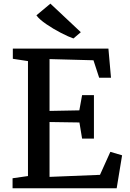

<svg xmlns="http://www.w3.org/2000/svg" viewBox="-20 -1002 694 1022"><path d="M248 -982.4H248.5L410.2 -830.6L371.1 -797.4H370.6Q345.7 -805.7 304.2 -827.1Q262.7 -848.6 227.1 -873Q188.5 -899.4 173.8 -920.4ZM128.9 -64.9V-676.8L48.3 -689V-743.2H557.1L570.8 -588.4H507.8L477.5 -681.2L243.7 -687.5V-411.6L402.3 -414.6L417 -495.6H480V-264.2H417L402.8 -350.1L243.7 -352.5V-60.5L512.2 -71.3L567.4 -193.8L629.9 -175.3L601.1 0H46.9V-53.2Z"/></svg>

Font: Merriweather
Style: Regular
Weight: 400
Designer: Eben Sorkin
Foundry: Eben Sorkin
Version: Version 1.584; ttfautohint (v1.8.1)